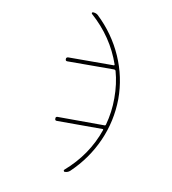

<svg xmlns="http://www.w3.org/2000/svg" viewBox="-190 -858 879 983"><g transform="rotate(30 250.0 -366.5)"><path d="M66.4 -746.1Q63.5 -748 63.5 -751Q63.5 -753.9 67.4 -755.9Q83 -760.7 94.7 -755.9Q203.1 -709 282.7 -626Q362.3 -543 401.4 -435.5Q439.5 -327.1 431.6 -213.4Q423.8 -99.6 372.1 4.9Q365.2 18.6 349.6 24.4Q345.7 25.4 343.3 22Q340.8 18.6 342.8 15.6Q416 -116.2 413.1 -259.8Q413.1 -261.7 411.1 -262.7Q409.2 -263.7 408.2 -262.7L184.6 -181.6Q174.8 -177.7 171.9 -188.5Q168 -197.3 177.7 -201.2L408.2 -284.2Q412.1 -285.2 412.1 -291Q406.2 -362.3 381.8 -428.7Q356.4 -499 316.4 -554.7Q312.5 -557.6 307.6 -556.6L79.1 -472.7Q69.3 -468.8 66.4 -478.5Q62.5 -487.3 72.3 -492.2L295.9 -574.2Q297.9 -575.2 296.9 -579.1Q206.1 -691.4 66.4 -746.1Z"/></g></svg>

Font: Rounded Mgen+ 1m thin
Style: Regular
Weight: 100
Designer: [Source Han Sans]
Ryoko NISHIZUKA  (kana & ideographs); Paul D. Hunt (Latin, Greek & Cyrillic); Wenlong ZHANG  (bopomofo
Version: Version 1.059.20150602